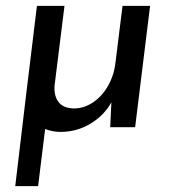

<svg xmlns="http://www.w3.org/2000/svg" viewBox="-20 -434 587 655"><path d="M492 -414 441 0H356L360 -85Q335 -40 288.5 -12Q242 16 186 16Q159 16 134 6L110 201H32L69 -110L106 -414H200L166 -141Q164 -106 180 -85.5Q196 -65 232 -64Q266 -64 297 -84.5Q328 -105 348.5 -141Q369 -177 374 -221L398 -414Z"/></svg>

Font: Josefin Sans
Style: Italic
Weight: 400
Italic angle: -7°
Designer: Santiago Orozco
Foundry: Typemade
Version: Version 2.000